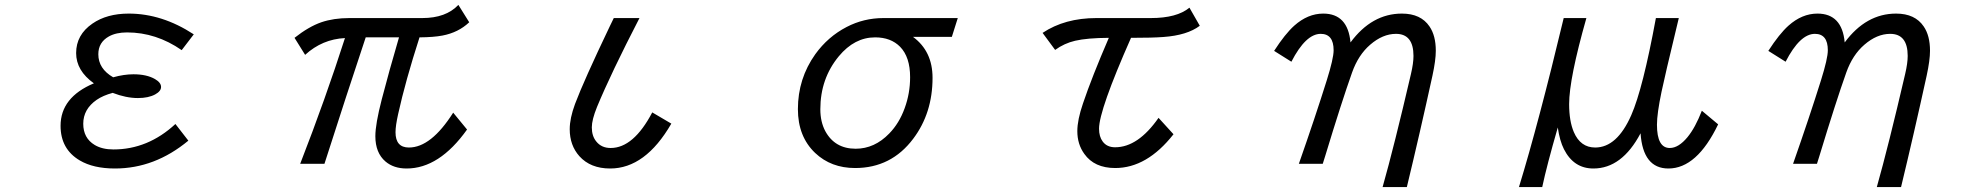

<svg xmlns="http://www.w3.org/2000/svg" viewBox="-20 -638 8040 777"><path d="M742.2 -68.8Q606.4 43.9 445.3 43.9Q357.9 43.9 302.7 11.2Q225.1 -34.7 225.1 -128.9Q225.1 -244.1 359.9 -300.8Q288.1 -352.1 288.1 -423.3Q288.1 -497.1 354 -542.5Q412.6 -583 501 -583Q635.7 -583 764.2 -499L715.3 -435.1Q611.8 -506.8 494.1 -506.8Q450.2 -506.8 420.9 -490.7Q377.9 -466.8 377.9 -418.5Q377.9 -359.9 438 -325.2Q481.9 -337.4 520 -337.4Q573.7 -337.4 607.4 -317.9Q631.8 -303.7 631.8 -286.1Q631.8 -269 607.9 -255.9Q580.6 -241.2 538.1 -241.2Q490.2 -241.2 436 -262.2Q396.5 -251.5 371.1 -233.9Q316.9 -196.3 316.9 -137.2Q316.9 -79.1 363.3 -51.3Q393.6 -33.2 439 -33.2Q578.6 -33.2 689.9 -136.2Z M1171.9 -484.9Q1229.5 -530.3 1280.3 -547.9Q1330.1 -564.9 1394 -564.9H1689Q1784.7 -564.9 1835 -618.2L1878.9 -547.9Q1835 -506.3 1770.5 -494.1Q1734.9 -487.3 1677.7 -486.8Q1620.6 -309.6 1591.3 -176.8Q1580.6 -128.9 1580.6 -103Q1580.6 -41 1634.8 -41Q1724.6 -41 1814 -182.1L1870.1 -113.8Q1757.8 43.9 1625.5 43.9Q1573.2 43.9 1540 15.6Q1499 -19.5 1499 -86.9Q1499 -135.7 1524.9 -235.8Q1553.7 -347.2 1594.7 -486.8H1460Q1382.8 -255.4 1293 24.9H1194.8Q1297.9 -240.2 1376 -483.9Q1284.2 -479.5 1214.8 -416Z M2696.8 -137.7Q2591.8 43.9 2449.2 43.9Q2369.6 43.9 2324.7 -5.9Q2285.6 -49.8 2285.6 -115.2Q2285.6 -159.2 2307.1 -217.3Q2342.3 -311 2447.8 -531.7L2463.9 -564.9H2567.9Q2452.6 -341.8 2396 -205.1Q2375 -153.3 2375 -122.6Q2375 -87.4 2393.1 -65.4Q2414.1 -39.1 2451.2 -39.1Q2543.9 -39.1 2619.6 -183.1Z M3856 -564.9 3832 -488.8H3674.8Q3753.9 -430.7 3753.9 -323.2Q3753.9 -180.2 3675.8 -76.7Q3586.9 42 3440.4 42Q3343.3 42 3278.8 -19Q3209 -85.4 3209 -196.3Q3209 -319.8 3279.3 -418.5Q3330.6 -489.7 3406.2 -528.8Q3475.6 -564.9 3555.2 -564.9ZM3521.5 -486.8Q3438 -486.8 3374.5 -410.2Q3299.8 -319.8 3299.8 -195.8Q3299.8 -145 3319.8 -107.4Q3358.4 -36.1 3442.9 -36.1Q3519 -36.1 3578.6 -97.7Q3619.1 -139.2 3641.1 -200.2Q3663.1 -260.3 3663.1 -325.7Q3663.1 -407.2 3622.6 -448.7Q3585 -486.8 3521.5 -486.8Z M4199.2 -504.9Q4289.1 -564.9 4417 -564.9H4637.2Q4742.7 -564.9 4793.5 -606.9L4835.4 -533.7Q4784.2 -495.1 4688 -488.3Q4645 -484.9 4557.1 -484.9Q4427.7 -192.4 4427.7 -117.2Q4427.7 -85 4442.4 -65.4Q4459.5 -42 4492.7 -42Q4585.4 -42 4668.5 -161.1L4729 -94.7Q4621.6 42 4493.2 42Q4408.7 42 4368.2 -15.1Q4339.8 -54.2 4339.8 -107.4Q4339.8 -152.8 4362.8 -219.7Q4398.9 -326.7 4467.3 -484.9Q4379.4 -484.4 4331.1 -473.1Q4287.1 -462.9 4250 -436Z M5236.3 24.9Q5303.2 -166 5349.1 -312.5Q5377 -401.4 5377 -434.6Q5377 -501 5324.7 -501Q5264.2 -501 5206.1 -388.2L5136.2 -432.1Q5180.7 -501 5217.8 -534.2Q5272.5 -583 5335 -583Q5434.6 -583 5445.3 -466.3Q5531.7 -583 5653.3 -583Q5730 -583 5765.1 -530.8Q5790.5 -493.7 5790.5 -432.6Q5790.5 -394 5776.9 -331.5Q5725.1 -95.2 5673.3 119.1H5575.2Q5622.1 -46.9 5689.9 -338.4Q5700.2 -382.3 5700.2 -411.6Q5700.2 -501 5629.4 -501Q5575.7 -501 5524.9 -457Q5477.1 -416 5451.7 -344.7Q5409.7 -226.6 5342.8 -6.3L5333 24.9Z M6127 119.1Q6206.1 -138.7 6308.1 -564.9H6399.9Q6330.1 -319.3 6330.1 -216.8Q6330.1 -147.9 6349.1 -103.5Q6376 -41 6435.5 -41Q6523.9 -41 6581.5 -171.9Q6628.4 -278.3 6681.2 -564.9H6773.9L6764.2 -524.4Q6718.3 -334.5 6704.1 -267.1Q6685.5 -178.2 6685.5 -133.3Q6685.5 -39.1 6737.3 -39.1Q6772.9 -39.1 6809.1 -83Q6840.8 -121.6 6867.2 -189.9L6933.1 -134.8Q6847.2 43.9 6731.9 43.9Q6628.9 43.9 6619.1 -98.6Q6543.9 43.9 6428.2 43.9Q6348.6 43.9 6309.1 -34.2Q6292 -67.9 6284.2 -122.1Q6239.7 31.7 6221.2 119.1Z M7236.3 24.9Q7303.2 -166 7349.1 -312.5Q7377 -401.4 7377 -434.6Q7377 -501 7324.7 -501Q7264.2 -501 7206.1 -388.2L7136.2 -432.1Q7180.7 -501 7217.8 -534.2Q7272.5 -583 7335 -583Q7434.6 -583 7445.3 -466.3Q7531.7 -583 7653.3 -583Q7730 -583 7765.1 -530.8Q7790.5 -493.7 7790.5 -432.6Q7790.5 -394 7776.9 -331.5Q7725.1 -95.2 7673.3 119.1H7575.2Q7622.1 -46.9 7689.9 -338.4Q7700.2 -382.3 7700.2 -411.6Q7700.2 -501 7629.4 -501Q7575.7 -501 7524.9 -457Q7477.1 -416 7451.7 -344.7Q7409.7 -226.6 7342.8 -6.3L7333 24.9Z"/></svg>

Font: BIZ UDPGothic
Style: Regular
Weight: 400
Designer: TypeBank Co., Ltd.
Foundry: Morisawa Inc.
Version: Version 1.051